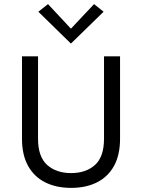

<svg xmlns="http://www.w3.org/2000/svg" viewBox="-20 -902 693 934"><path d="M326 12Q253.5 12 199.8 -15Q146 -42 116.5 -95.2Q87 -148.5 87 -227V-628H165V-227Q165 -139.5 209.2 -99.8Q253.5 -60 326 -60Q398 -60 442 -99.5Q486 -139 486 -227V-628H564V-227Q564 -148.5 534.8 -95.2Q505.5 -42 452 -15Q398.5 12 326 12ZM325 -690 166.5 -845 213.5 -882 325 -762.5 437.5 -882 484 -845Z"/></svg>

Font: Betina Sans
Style: Regular
Weight: 400
Designer: Jonathan Pinhorn (font) & Cristiano Sobral (main changes)
Version: Version 2.001;April 28, 2021;FontCreator 13.0.0.2655 32-bit;